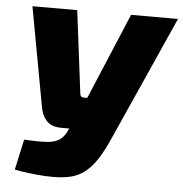

<svg xmlns="http://www.w3.org/2000/svg" viewBox="-51 -739 766 803"><g transform="rotate(5 332.0 -338.0)"><path d="M664 -690 436 -180Q410 -119 383 -77.5Q356 -36 321.5 -14Q287 8 237 12Q207 15 169.5 13Q132 11 97.5 6.5Q63 2 39 -3L67 -131Q109 -129 138 -129Q167 -129 186.5 -133.5Q206 -138 219.5 -148.5Q233 -159 243 -178L281 -256L313 -324L467 -690ZM241 -690 284 -345Q285 -328 300 -328H338L371 -194H217Q174 -194 153.5 -218.5Q133 -243 128 -281L53 -690Z"/></g></svg>

Font: Exo 2 ExtraBold
Style: Italic
Weight: 800
Italic angle: -8°
Designer: Natanael Gama
Foundry: Natanael Gama
Version: Version 2.010